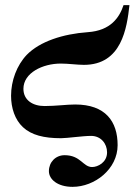

<svg xmlns="http://www.w3.org/2000/svg" viewBox="-20 -523 544 746"><path d="M460 -503C444 -455 410 -404 321 -398C224 -391 135 -362 84 -310C45 -269 23 -209 23 -151C23 -103 38 -58 69 -29C102 2 151 14 217 14C241 14 302 5 334 5C372 5 396 35 396 69C396 108 360 126 338 126C302 126 294 80 231 80C196 80 170 107 170 142C170 174 204 203 262 203C348 203 437 134 437 41C437 -51 390 -117 272 -117C239 -117 197 -111 153 -111C107 -111 71 -134 71 -178C71 -240 146 -276 216 -276C246 -276 280 -271 306 -271C453 -271 473 -414 483 -503Z"/></svg>

Font: XITS
Style: Bold
Weight: 700
Designer: MicroPress Inc., with final additions and corrections provided by Coen Hoffman, Elsevier (retired)
Version: Version 1.302